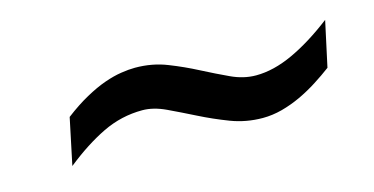

<svg xmlns="http://www.w3.org/2000/svg" viewBox="-34 -556 741 380"><g transform="rotate(-15 336.5 -366.0)"><path d="M101.1 -386.2Q125.5 -404.8 147.2 -416.7Q168.9 -428.7 187.7 -435.3Q206.5 -441.9 222.4 -444.3Q238.3 -446.8 251 -446.8Q286.1 -446.8 316.4 -434.8Q346.7 -422.9 374.5 -408.4Q402.3 -394 428 -382.1Q453.6 -370.1 479 -370.1Q515.1 -370.1 555.2 -388.7Q595.2 -407.2 639.2 -440.9L619.1 -348.1Q603.5 -336.4 585.9 -325.2Q568.4 -314 549.1 -304.9Q529.8 -295.9 509.8 -290.5Q489.7 -285.2 470.2 -285.2Q436 -285.2 404.8 -297.1Q373.5 -309.1 345 -323.5Q316.4 -337.9 291 -349.9Q265.6 -361.8 243.2 -361.8Q200.2 -361.8 161.4 -343Q122.6 -324.2 81.1 -291Z"/></g></svg>

Font: Clear Sans Medium
Style: Italic
Weight: 500
Italic angle: -12°
Foundry: Intel Corporation
Version: Version 1.00